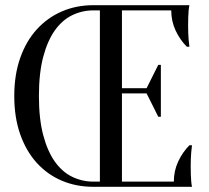

<svg xmlns="http://www.w3.org/2000/svg" viewBox="-20 -720 805 740"><path d="M710 -700Q708 -691 707 -679Q706 -668 705.5 -653.5Q705 -639 705 -620Q705 -606 705.5 -592.5Q706 -579 707 -567Q708 -553 710 -540H700Q674 -566 657 -602Q640 -638 640 -680H450V-380H545L590 -470H600V-270H590L545 -360H450V-20H650Q650 -62 667 -98Q684 -134 710 -160H720Q718 -147 717 -133Q716 -121 715.5 -107Q715 -93 715 -80Q715 -61 715.5 -46.5Q716 -32 717 -21Q718 -9 720 0H340Q274 0 218.5 -23.5Q163 -47 122 -92Q81 -137 58 -202Q35 -267 35 -350Q35 -432 58 -497Q81 -562 122 -607Q163 -652 218.5 -676Q274 -700 340 -700ZM340 -680Q297 -680 258.5 -661.5Q220 -643 191.5 -603Q163 -563 146.5 -500.5Q130 -438 130 -350Q130 -262 146.5 -199.5Q163 -137 191.5 -97Q220 -57 258.5 -38.5Q297 -20 340 -20H365V-680Z"/></svg>

Font: Oranienbaum
Style: Regular
Weight: 400
Designer: Oleg Pospelov and Jovanny Lemonad
Foundry: Oleg Pospelov and jovanny Lemonad
Version: Version 1.001; ttfautohint (v0.91) -l 8 -r 50 -G 200 -x 0 -w